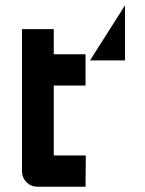

<svg xmlns="http://www.w3.org/2000/svg" viewBox="-20 -705 549 725"><path d="M183 -118H304L303 0H122Q97 0 80 -17Q63 -34 63 -60V-595H183V-500H303V-382H183ZM452 -477H320L452 -685Z"/></svg>

Font: Tschichold
Style: Bold
Weight: 700
Designer: Peter Wiegel
Foundry: Peter Wiegel
Version: Version 1.000; ttfautohint (v1.3)